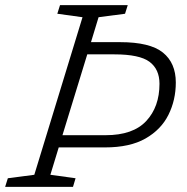

<svg xmlns="http://www.w3.org/2000/svg" viewBox="-45 -727 728 747"><path d="M276 -660 178 -673.5 188.5 -707H452L441.5 -673.5L338.5 -660L309 -563H422.5Q538.5 -563 588.8 -522.5Q639 -482 639 -406Q639 -338 610.5 -280.5Q582 -223 521.2 -188.2Q460.5 -153.5 364 -153.5H183.5L151 -47L249 -33.5L239 0H-25L-14.5 -33.5L88.5 -47ZM366 -201Q472.5 -201 524 -256.2Q575.5 -311.5 575.5 -401Q575.5 -457.5 536.8 -486.5Q498 -515.5 400 -515.5H294.5L198 -201Z"/></svg>

Font: Newsreader 6pt Light
Style: Italic
Weight: 300
Italic angle: -17°
Designer: Hugues Gentile
Foundry: Production Type
Version: Version 1.003; ttfautohint (v1.8.3)